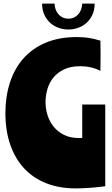

<svg xmlns="http://www.w3.org/2000/svg" viewBox="-20 -1036 624 1067"><path d="M565 -455V-1Q511 6 469.5 8.5Q428 11 401 11Q309 11 236 -18Q163 -47 113 -101.5Q63 -156 36.5 -233.5Q10 -311 10 -407Q10 -499 35 -576.5Q60 -654 109.5 -710.5Q159 -767 233.5 -798.5Q308 -830 406 -830Q448 -830 478.5 -824.5Q509 -819 538 -810Q538 -794 538.5 -775Q539 -756 539 -734Q539 -712 538.5 -687Q538 -662 538 -642Q489 -668 426 -668Q371 -668 334 -649.5Q297 -631 274.5 -602Q252 -573 242.5 -537.5Q233 -502 233 -469Q233 -431 244.5 -395Q256 -359 279 -331Q302 -303 336.5 -286Q371 -269 418 -269Q423 -269 427.5 -269Q432 -269 437 -270V-455ZM506 -1016Q506 -981 493.5 -954Q481 -927 461 -909Q441 -891 414.5 -881.5Q388 -872 360 -872Q331 -872 305 -881.5Q279 -891 259 -909Q239 -927 226.5 -954Q214 -981 214 -1016H283Q285 -978 306.5 -955Q328 -932 360 -932Q392 -932 413.5 -955Q435 -978 437 -1016Z"/></svg>

Font: Ranchers
Style: Regular
Weight: 400
Designer: Pablo Impallari, Brenda Gallo
Foundry: Pablo Impallari, Brenda Gallo
Version: Version 1.000; ttfautohint (v0.8) -G 200 -r 50